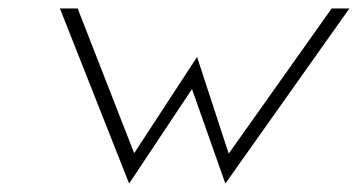

<svg xmlns="http://www.w3.org/2000/svg" viewBox="-20 -471 848 455"><path d="M122 -451 286 -36 435 -260 514 -36 808 -451H766L522 -107L447 -336L298 -108L164 -451Z"/></svg>

Font: Charger Sport
Style: HLObl
Weight: 100
Designer: Jasper
Foundry: Cannot Into Space Fonts
Version: Version 1.1